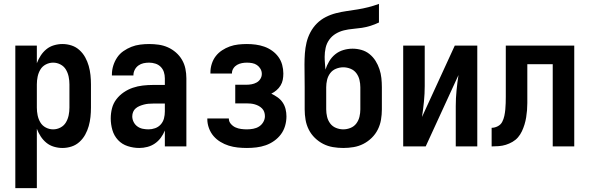

<svg xmlns="http://www.w3.org/2000/svg" viewBox="-20 -755 3040 990"><path d="M59 215V-520H170V-429Q178 -450 190 -468.5Q202 -487 219 -501Q236 -515 258 -521.5Q280 -528 302 -528Q326 -528 349 -520.5Q372 -513 390 -496.5Q408 -480 419.5 -459Q431 -438 437.5 -415Q444 -392 446.5 -368Q449 -344 449 -320V-200Q449 -176 446.5 -152Q444 -128 437.5 -105Q431 -82 419.5 -61Q408 -40 390 -23.5Q372 -7 349 0.5Q326 8 302 8Q280 8 258 1.5Q236 -5 219 -19Q202 -33 190 -51.5Q178 -70 170 -91V215ZM254 -88Q274 -88 292 -97.5Q310 -107 320 -124Q330 -141 334 -160.5Q338 -180 338 -200V-320Q338 -340 334 -359.5Q330 -379 320 -396Q310 -413 292 -422.5Q274 -432 254 -432Q234 -432 216 -422.5Q198 -413 188 -396Q178 -379 174 -359.5Q170 -340 170 -320V-200Q170 -180 174 -160.5Q178 -141 188 -124Q198 -107 216 -97.5Q234 -88 254 -88Z M698 8Q668 8 638.5 -1.5Q609 -11 588.5 -33Q568 -55 559.5 -84.5Q551 -114 551 -144Q551 -171 557.5 -196.5Q564 -222 580 -243Q596 -264 618 -279Q640 -294 665 -302.5Q690 -311 716.5 -314Q743 -317 769 -317H830V-351Q830 -368 825 -383.5Q820 -399 808.5 -410.5Q797 -422 781 -427Q765 -432 749 -432Q734 -432 720 -429Q706 -426 694 -417.5Q682 -409 675 -395.5Q668 -382 668 -368V-366H557V-371Q557 -394 564 -416.5Q571 -439 584 -458.5Q597 -478 616.5 -491.5Q636 -505 657.5 -513.5Q679 -522 702.5 -525Q726 -528 749 -528Q774 -528 798.5 -524.5Q823 -521 845.5 -511Q868 -501 887 -484.5Q906 -468 918.5 -446.5Q931 -425 936 -400.5Q941 -376 941 -351V0H830V-82Q822 -62 809 -44.5Q796 -27 778.5 -15Q761 -3 740 2.5Q719 8 698 8ZM746 -88Q763 -88 780 -94Q797 -100 809 -113.5Q821 -127 825.5 -144.5Q830 -162 830 -180V-221H769Q757 -221 745.5 -220Q734 -219 722.5 -216Q711 -213 700 -208.5Q689 -204 680 -196.5Q671 -189 666.5 -178Q662 -167 662 -155Q662 -140 669 -126Q676 -112 688.5 -103Q701 -94 716 -91Q731 -88 746 -88Z M1253 8Q1229 8 1205.5 5.5Q1182 3 1159.5 -4Q1137 -11 1116.5 -23.5Q1096 -36 1081 -53.5Q1066 -71 1057.5 -94Q1049 -117 1049 -140V-144H1160V-143Q1160 -128 1170.5 -116Q1181 -104 1194.5 -98Q1208 -92 1223 -90Q1238 -88 1253 -88Q1269 -88 1285.5 -91Q1302 -94 1315.5 -102.5Q1329 -111 1337.5 -125.5Q1346 -140 1346 -156Q1346 -167 1342.5 -177.5Q1339 -188 1331 -196Q1323 -204 1313.5 -209Q1304 -214 1293.5 -217Q1283 -220 1272 -221Q1261 -222 1250 -222H1193V-318H1250Q1264 -318 1277.5 -320.5Q1291 -323 1303 -329.5Q1315 -336 1322.5 -348Q1330 -360 1330 -374Q1330 -388 1323 -400Q1316 -412 1305 -419.5Q1294 -427 1280.5 -429.5Q1267 -432 1253 -432Q1240 -432 1227 -429.5Q1214 -427 1202.5 -420.5Q1191 -414 1183.5 -402.5Q1176 -391 1176 -378V-376H1065V-382Q1065 -404 1072 -426Q1079 -448 1092.5 -465.5Q1106 -483 1125 -495.5Q1144 -508 1165 -515.5Q1186 -523 1208.5 -525.5Q1231 -528 1253 -528Q1276 -528 1298.5 -525Q1321 -522 1342.5 -514.5Q1364 -507 1383 -493.5Q1402 -480 1415.5 -461.5Q1429 -443 1435 -420.5Q1441 -398 1441 -376Q1441 -359 1438 -343.5Q1435 -328 1426.5 -314Q1418 -300 1405.5 -289.5Q1393 -279 1379 -272Q1396 -264 1411.5 -253Q1427 -242 1437.5 -226.5Q1448 -211 1452.5 -192.5Q1457 -174 1457 -155Q1457 -130 1450 -106Q1443 -82 1428.5 -62.5Q1414 -43 1393.5 -28.5Q1373 -14 1350 -6Q1327 2 1302.5 5Q1278 8 1253 8Z M1750 8Q1723 8 1696.5 3.5Q1670 -1 1646.5 -13Q1623 -25 1603.5 -44Q1584 -63 1572 -87Q1560 -111 1555.5 -137.5Q1551 -164 1551 -191V-305Q1551 -335 1550.5 -364Q1550 -393 1550 -422Q1550 -451 1552 -479.5Q1554 -508 1560.5 -535.5Q1567 -563 1580.5 -588.5Q1594 -614 1614 -634Q1634 -654 1659.5 -667Q1685 -680 1712.5 -687Q1740 -694 1768 -698Q1796 -702 1824 -706.5Q1852 -711 1879.5 -718Q1907 -725 1934 -735V-639Q1913 -629 1891 -622Q1869 -615 1846 -611.5Q1823 -608 1799.5 -606Q1776 -604 1753.5 -598.5Q1731 -593 1711 -581Q1691 -569 1677.5 -550Q1664 -531 1659 -508Q1654 -485 1654 -462Q1654 -445 1655.5 -428.5Q1657 -412 1658 -396Q1665 -418 1677.5 -439Q1690 -460 1708.5 -475Q1727 -490 1750.5 -497Q1774 -504 1798 -504Q1821 -504 1844 -497.5Q1867 -491 1885.5 -476Q1904 -461 1916.5 -441Q1929 -421 1936.5 -398.5Q1944 -376 1946.5 -352.5Q1949 -329 1949 -305V-191Q1949 -164 1944.5 -137.5Q1940 -111 1928 -87Q1916 -63 1896.5 -44Q1877 -25 1853.5 -13Q1830 -1 1803.5 3.5Q1777 8 1750 8ZM1750 -88Q1769 -88 1787.5 -95.5Q1806 -103 1817.5 -118.5Q1829 -134 1833.5 -153Q1838 -172 1838 -191V-305Q1838 -324 1833.5 -343Q1829 -362 1817.5 -377.5Q1806 -393 1787.5 -400.5Q1769 -408 1750 -408Q1731 -408 1712.5 -400.5Q1694 -393 1682.5 -377.5Q1671 -362 1666.5 -343Q1662 -324 1662 -305V-191Q1662 -172 1666.5 -153Q1671 -134 1682.5 -118.5Q1694 -103 1712.5 -95.5Q1731 -88 1750 -88Z M2059 0V-520H2170V-312Q2170 -272 2166 -231.5Q2162 -191 2156 -152L2325 -520H2441V0H2330V-208Q2330 -248 2334 -288.5Q2338 -329 2344 -368L2175 0Z M2515 0V-96Q2531 -96 2546.5 -104Q2562 -112 2569.5 -126.5Q2577 -141 2580.5 -157.5Q2584 -174 2585.5 -190.5Q2587 -207 2587.5 -223.5Q2588 -240 2588 -257V-520H2941V0H2830V-424H2699V-261Q2699 -242 2699 -223.5Q2699 -205 2697.5 -186.5Q2696 -168 2693 -149.5Q2690 -131 2684.5 -113Q2679 -95 2671 -78Q2663 -61 2651 -47Q2639 -33 2622.5 -23.5Q2606 -14 2588.5 -8.5Q2571 -3 2552 -1.5Q2533 0 2515 0Z"/></svg>

Font: Iosevka Term Curly
Style: Bold
Weight: 700
Designer: Belleve Invis
Foundry: Belleve Invis
Version: Version 32.3.0